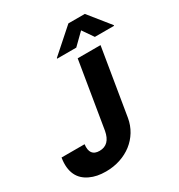

<svg xmlns="http://www.w3.org/2000/svg" viewBox="-219 -1104 1178 1261"><g transform="rotate(-30 370.0 -473.0)"><path d="M8.2 -215.9H182.9Q171.9 -128.6 247.2 -128.6Q325.3 -128.6 343 -225.1L425.8 -727.3H599.1L516 -223.7Q507.1 -171.2 480.8 -128Q454.5 -84.9 415.1 -54.3Q375.7 -23.8 324.9 -6.9Q274.1 9.9 216.3 9.9Q181.8 9.9 152.2 4.1Q122.5 -1.8 96.6 -14.2Q70.7 -26.3 51.1 -44.6Q31.6 -62.9 19.9 -87.9Q8.2 -112.9 5 -144.7Q1.8 -176.5 8.2 -215.9ZM307.5 -792.6 308.2 -797.2 487.6 -956.3H612.2L740.1 -797.2L739.3 -792.6H593.8L536.9 -875L452.8 -792.6Z"/></g></svg>

Font: Inter P Extra Bold
Style: Italic
Weight: 800
Italic angle: 9.39999°
Designer: Rasmus Andersson
Foundry: rsms
Version: Version 3.018;git-588b23468